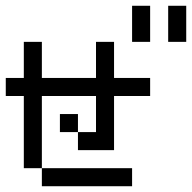

<svg xmlns="http://www.w3.org/2000/svg" viewBox="-20 -645 665 665"><path d="M62.5 -437.5V-500H125V-437.5ZM62.5 -375V-437.5H125V-375ZM62.5 -125V-187.5H125V-125ZM62.5 -62.5V-125H125V-62.5ZM62.5 -312.5V-375H125V-312.5ZM62.5 -250V-312.5H125V-250ZM62.5 -187.5V-250H125V-187.5ZM0 -312.5V-375H62.5V-312.5ZM125 -312.5V-375H187.5V-312.5ZM187.5 -312.5V-375H250V-312.5ZM250 -312.5V-375H312.5V-312.5ZM312.5 -312.5V-375H375V-312.5ZM375 -312.5V-375H437.5V-312.5ZM125 0V-62.5H187.5V0ZM187.5 0V-62.5H250V0ZM250 0V-62.5H312.5V0ZM312.5 0V-62.5H375V0ZM375 0V-62.5H437.5V0ZM187.5 -187.5V-250H250V-187.5ZM250 -125V-187.5H312.5V-125ZM312.5 -125V-187.5H375V-125ZM312.5 -187.5V-250H375V-187.5ZM312.5 -250V-312.5H375V-250ZM312.5 -375V-437.5H375V-375ZM312.5 -437.5V-500H375V-437.5ZM437.5 -312.5V-375H500V-312.5ZM437.5 -562.5V-625H500V-562.5ZM437.5 -500V-562.5H500V-500ZM562.5 -562.5V-625H625V-562.5ZM562.5 -500V-562.5H625V-500Z"/></svg>

Font: AprilSans
Style: Regular
Weight: 400
Designer: typesprite
Version: Version 1.001;PS 001.001;hotconv 1.0.88;makeotf.lib2.5.64775